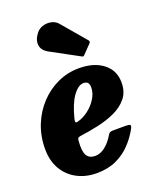

<svg xmlns="http://www.w3.org/2000/svg" viewBox="-156 -899 819 1002"><g transform="rotate(-20 253.5 -398.0)"><path d="M-5 -197.5Q-5 -268 19.5 -329.2Q44 -390.5 87 -436.2Q130 -482 185.8 -507.8Q241.5 -533.5 304.5 -533.5Q388 -533.5 438.5 -494.2Q489 -455 489 -387.5Q489 -335.5 461.5 -301.8Q434 -268 389.2 -247.5Q344.5 -227 292.2 -215.8Q240 -204.5 190.5 -198Q180.5 -196 177.5 -191.8Q174.5 -187.5 174 -175Q169.5 -119.5 183.5 -96.8Q197.5 -74 229.5 -74Q258 -74 285.2 -95.2Q312.5 -116.5 333.5 -152.5Q338 -160.5 343.8 -164Q349.5 -167.5 363.5 -167.5H432.5Q452.5 -167.5 456.5 -162.5Q460.5 -157.5 452.5 -142.5Q430.5 -102 397 -66.2Q363.5 -30.5 316.5 -8.5Q269.5 13.5 207 13.5Q147.5 13.5 99.2 -11.5Q51 -36.5 23 -83.8Q-5 -131 -5 -197.5ZM204.5 -273.5Q236.5 -282 265.5 -304.2Q294.5 -326.5 313 -356.5Q331.5 -386.5 331.5 -417.5Q332 -432 325.5 -442.2Q319 -452.5 300.5 -452.5Q271.5 -452.5 242.2 -412.2Q213 -372 193.5 -295Q190 -281 191.5 -275.8Q193 -270.5 204.5 -273.5ZM168.5 -781Q182.5 -799 205.2 -806Q228 -813 251.2 -808.2Q274.5 -803.5 289.5 -785.5L401 -654.5Q410 -645.5 401.5 -636.5L355.5 -589Q351 -584.5 348.5 -583.8Q346 -583 340.5 -586L185.5 -670Q151 -688.5 147.2 -718.8Q143.5 -749 168.5 -781Z"/></g></svg>

Font: Besley* Narrow Heavy
Style: Italic
Weight: 800
Width: 4
Italic angle: -13°
Designer: Owen Earl
Foundry: indestructible type*
Version: Version 3.000; ttfautohint (v1.8.3)